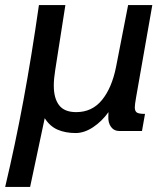

<svg xmlns="http://www.w3.org/2000/svg" viewBox="-26 -520 646 762"><path d="M128.5 -500H233.5L193 -241Q187.5 -207 187.5 -180Q187.5 -130 208.5 -102.5Q229.5 -75 276.5 -75Q339.5 -75 378.8 -123.2Q418 -171.5 434.5 -254L482.5 -500H578.5L514 -133Q509 -104.5 509 -94Q509 -78.5 517.5 -73.2Q526 -68 549.5 -68L537.5 0H448.5Q426.5 0 414.5 -16.5Q402.5 -33 404 -59L404.5 -75Q378.5 -38.5 343.5 -15.2Q308.5 8 274 8Q234 8 203 -5.2Q172 -18.5 151.5 -51L93.5 222H-5.5Q34.5 53.5 67 -121.8Q99.5 -297 128.5 -500Z"/></svg>

Font: JuliaMono
Style: Bold Italic
Weight: 700
Italic angle: -9°
Monospace: yes
Designer: cormullion
Foundry: corm
Version: Version 0.057; ttfautohint (v1.8.4)